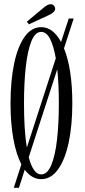

<svg xmlns="http://www.w3.org/2000/svg" viewBox="-20 -840 404 912"><path d="M45.5 52 81.5 -59.5Q56.5 -107.5 43.2 -181.8Q30 -256 30 -349Q30 -455.5 47 -537.2Q64 -619 96.8 -665Q129.5 -711 175.5 -711Q204.5 -711 228.2 -692.8Q252 -674.5 270 -640.5L306.5 -752H330L284 -610.5Q323.5 -512 323.5 -349Q323.5 -243 306 -161.8Q288.5 -80.5 255.2 -34.8Q222 11 175.5 11Q131 11 97.5 -34L70 52ZM94 -349Q94 -288.5 97.2 -235Q100.5 -181.5 107.5 -139L245 -563Q235 -621 218 -654.8Q201 -688.5 175.5 -688.5Q147 -688.5 129 -643.8Q111 -599 102.5 -522.2Q94 -445.5 94 -349ZM175.5 -11.5Q205 -11.5 223.5 -55.8Q242 -100 250.8 -176.2Q259.5 -252.5 259.5 -349Q259.5 -441 252 -511L116.5 -93Q126.5 -54.5 141.2 -33Q156 -11.5 175.5 -11.5ZM117.5 -724.5 107.5 -737 191 -806.5Q207.5 -820 220.5 -820Q233 -820 239.5 -808.5Q242 -804 242 -799Q242 -789.5 232.8 -781.2Q223.5 -773 211.5 -768Z"/></svg>

Font: Imbue 50pt Light
Style: Regular
Weight: 300
Designer: Tyler Finck
Foundry: Etcetera Type Company
Version: Version 1.102; ttfautohint (v1.8.3)